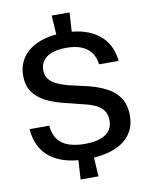

<svg xmlns="http://www.w3.org/2000/svg" viewBox="-102 -924 880 1120"><g transform="rotate(-10 337.5 -364.5)"><path d="M283 121 292 -26H380L389 121ZM292 -710 283 -850H389L380 -710ZM343 10Q245 10 180 -17.5Q115 -45 80.5 -96.5Q46 -148 41 -220H157Q162 -169 185 -138Q208 -107 249 -93Q290 -79 346 -79Q382 -79 412 -85.5Q442 -92 464 -105.5Q486 -119 497.5 -139.5Q509 -160 509 -188Q509 -222 494.5 -245Q480 -268 451.5 -282.5Q423 -297 381 -307L257 -338Q201 -352 156 -375.5Q111 -399 84.5 -437Q58 -475 58 -533Q58 -582 78 -620.5Q98 -659 135 -685.5Q172 -712 222.5 -725.5Q273 -739 334 -739Q422 -739 484 -712.5Q546 -686 580.5 -638Q615 -590 622 -522H506Q500 -567 478 -595Q456 -623 420 -636.5Q384 -650 333 -650Q280 -650 246 -636.5Q212 -623 195.5 -599.5Q179 -576 179 -546Q179 -515 194 -494Q209 -473 237 -459Q265 -445 304 -434L422 -407Q482 -392 529.5 -367Q577 -342 604 -301Q631 -260 631 -196Q631 -145 610.5 -106.5Q590 -68 552 -42Q514 -16 461 -3Q408 10 343 10Z"/></g></svg>

Font: Hubot Sans Medium
Style: Regular
Weight: 500
Designer: Deni Anggara
Foundry: GitHub, Inc., Subsidiary of Microsoft Corporation
Version: Version 2.000